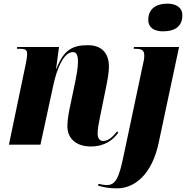

<svg xmlns="http://www.w3.org/2000/svg" viewBox="-20 -794 1021 1054"><path d="M874 -622C944 -622 981 -652 981 -710C981 -757 941 -774 898 -774C846 -774 794 -752 794 -685C794 -641 829 -622 874 -622ZM478 10C556 10 600 -26 629 -65L623 -73C608 -55 581 -20 547 -20C528 -20 516 -34 516 -61C516 -88 522 -116 529 -152L562 -314C569 -349 578 -394 578 -429C578 -491 548 -546 462 -546C376 -546 329 -518 290 -417H288L304 -536H74L73 -526H92C126 -526 129 -514 129 -497C129 -483 125 -462 122 -446L29 0H202L274 -332C292 -414 329 -508 380 -508C407 -508 408 -476 408 -452C408 -420 398 -370 393 -345L363 -202C354 -159 350 -126 350 -101C350 -33 399 10 478 10ZM623 240C717 240 814 166 851 -10L963 -536H715L714 -526H724C763 -526 772 -515 772 -488C772 -472 768 -452 762 -428L660 54C634 181 616 222 566 222C553 222 530 218 521 215L518 225C555 235 579 240 623 240Z"/></svg>

Font: Noto Serif Display Condensed Black
Style: Italic
Weight: 900
Width: 3
Italic angle: -12°
Designer: Monotype Design Team
Foundry: Monotype Imaging Inc.
Version: Version 2.009